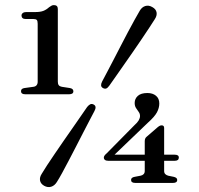

<svg xmlns="http://www.w3.org/2000/svg" viewBox="-20 -736 799 772"><path d="M84 -659.5H115Q124 -659.5 127.8 -655.8Q131.5 -652 131.5 -640.5V-407.5Q131.5 -398.5 127 -393.2Q122.5 -388 114.5 -387L78.5 -382Q64.5 -380 64.5 -369.5Q64.5 -357 81 -357H258Q275 -357 275 -369Q275 -379.5 261 -382L228.5 -387Q220 -388.5 216.2 -393.5Q212.5 -398.5 212.5 -407.5V-700Q212.5 -715.5 196.5 -715.5Q191.5 -715.5 187.2 -713.2Q183 -711 177.5 -707Q166.5 -697 154.2 -692.2Q142 -687.5 121 -687.5H85Q76.5 -687.5 71.5 -683.5Q66.5 -679.5 66.5 -673.5Q66.5 -667 70.8 -663.2Q75 -659.5 84 -659.5ZM562 -168Q562 -174.5 564 -179Q566 -183.5 570 -186.5L614.5 -225Q619.5 -229 623 -230.5Q626.5 -232 630 -232Q640 -232 640 -221.5V-48.5Q640 -40.5 644.5 -36Q649 -31.5 656.5 -29.5L678.5 -25Q685 -23.5 688.8 -20.5Q692.5 -17.5 692.5 -12.5Q692.5 -0.5 675.5 -0.5H524Q507 -0.5 507 -12.5Q507 -22.5 521.5 -25L545 -29.5Q553 -31 557.5 -35.8Q562 -40.5 562 -48.5ZM520 -232Q532.5 -243 537.8 -252.2Q543 -261.5 543 -269.5Q543 -279 537.5 -286.2Q532 -293.5 526.8 -301.8Q521.5 -310 521.5 -322Q521.5 -339 534.2 -350.5Q547 -362 572.5 -362Q594 -362 607.2 -351Q620.5 -340 620.5 -320Q620.5 -302 611 -284.2Q601.5 -266.5 574 -242L427.5 -101.5L421.5 -114H682.5Q690.5 -114 694.8 -111.2Q699 -108.5 699 -102.5Q699 -89.5 682.5 -89.5H415Q406.5 -89.5 402 -93Q397.5 -96.5 397.5 -102.5Q397.5 -106 400 -110Q402.5 -114 409.5 -120ZM419.5 -391.5Q413 -382.5 407.2 -380.2Q401.5 -378 394 -382Q387 -386 386.5 -392.5Q386 -399 390.5 -408Q398.5 -423 410.5 -445.8Q422.5 -468.5 436.5 -495.5Q450.5 -522.5 465.2 -551Q480 -579.5 494.2 -606.5Q508.5 -633.5 521 -656Q533.5 -678.5 542 -693Q550.5 -707.5 564.2 -711.8Q578 -716 592.5 -707.5Q607 -699.5 609.5 -686.5Q612 -673.5 602.5 -659Q595 -646.5 581.2 -626Q567.5 -605.5 550.5 -580Q533.5 -554.5 514.8 -527.8Q496 -501 478 -475Q460 -449 444.8 -427.5Q429.5 -406 419.5 -391.5ZM330.5 -306Q337.5 -314.5 343.5 -317Q349.5 -319.5 357 -315.5Q364 -311.5 364.2 -304.8Q364.5 -298 359.5 -289Q351.5 -274 339.8 -251.5Q328 -229 314 -201.8Q300 -174.5 285.2 -145.8Q270.5 -117 256.2 -90Q242 -63 229.8 -40.5Q217.5 -18 208.5 -4Q199.5 10.5 185.8 14.8Q172 19 157.5 11Q143.5 3 141 -10Q138.5 -23 148 -37.5Q155.5 -50.5 169 -71Q182.5 -91.5 199.8 -117Q217 -142.5 235.8 -169.5Q254.5 -196.5 272.5 -222.2Q290.5 -248 305.5 -269.8Q320.5 -291.5 330.5 -306Z"/></svg>

Font: Fraunces 20pt
Style: Regular
Weight: 400
Version: Version 1.000;[b76b70a41]